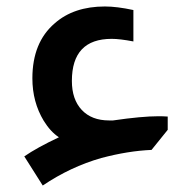

<svg xmlns="http://www.w3.org/2000/svg" viewBox="-20 -482 559 593"><path d="M162 -58Q136 -75 115 -109Q80 -167 80 -240Q80 -351 149 -410Q208 -462 304 -462Q341 -462 392 -451V-354Q350 -362 325 -362Q202 -362 202 -232Q202 -175 232.5 -142.5Q263 -110 317 -110Q323 -110 329 -110Q418 -123 470 -123Q484 -123 498 -122V-81L448 -19Q376 -16 293 6Q198 33 112 91L55 1Q94 -26 162 -58Z"/></svg>

Font: Almarai Bold
Style: Regular
Weight: 700
Designer: Boutros International 2019
Foundry: Created by Boutros International 2019
Version: Version 1.10